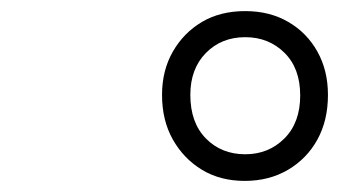

<svg xmlns="http://www.w3.org/2000/svg" viewBox="-20 -1035 611 346"><path d="M421 -709Q377 -709 344 -729Q311 -749 291.5 -783.5Q272 -818 272 -864Q272 -908 291.5 -942Q311 -976 344 -995.5Q377 -1015 422 -1015Q466 -1015 499.5 -995.5Q533 -976 552 -942Q571 -908 571 -864Q571 -818 552 -783.5Q533 -749 499 -729Q465 -709 421 -709ZM422 -757Q464 -757 492.5 -785.5Q521 -814 521 -863Q521 -912 492.5 -940Q464 -968 422 -968Q379 -968 351 -939.5Q323 -911 323 -864Q323 -814 351 -785.5Q379 -757 422 -757Z"/></svg>

Font: Playwrite RO ExtraLight
Style: Regular
Weight: 250
Version: Version 1.002